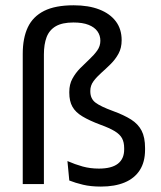

<svg xmlns="http://www.w3.org/2000/svg" viewBox="-20 -696 608 726"><path d="M66 -492.5Q66 -552 85.2 -592.8Q104.5 -633.5 146.8 -654.8Q189 -676 258.5 -676Q315 -676 355.5 -660.2Q396 -644.5 418 -615.2Q440 -586 440 -544Q440 -514.5 428 -492.8Q416 -471 398.2 -453.5Q380.5 -436 363 -420.5Q345.5 -405 333.5 -388.8Q321.5 -372.5 321.5 -352.5V-350.5Q321.5 -323 340.8 -308.2Q360 -293.5 406.5 -276.5Q449 -261 475.8 -244Q502.5 -227 515.5 -201.8Q528.5 -176.5 528.5 -136.5V-129.5Q528.5 -83.5 508.5 -52.5Q488.5 -21.5 451.2 -6Q414 9.5 361.5 9.5Q323 9.5 293.8 2.5Q264.5 -4.5 242 -13.5L235 -87Q263.5 -74.5 292.2 -66.5Q321 -58.5 354 -58.5Q402 -58.5 425.8 -77Q449.5 -95.5 449.5 -130.5V-136Q449.5 -158 441.5 -173Q433.5 -188 413.8 -200Q394 -212 359.5 -224.5Q318 -240 291.8 -255.8Q265.5 -271.5 253.8 -292.5Q242 -313.5 242 -345.5V-348.5Q242 -377 253.8 -398.5Q265.5 -420 283 -437.8Q300.5 -455.5 318 -471.8Q335.5 -488 347.5 -504.8Q359.5 -521.5 359.5 -542Q359.5 -562 348.5 -577.5Q337.5 -593 315 -602Q292.5 -611 257.5 -611Q215.5 -611 191 -596.8Q166.5 -582.5 156.2 -555.5Q146 -528.5 146 -490V0H66Z"/></svg>

Font: Anek Tamil Medium
Style: Regular
Weight: 400
Version: Version 1.003